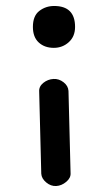

<svg xmlns="http://www.w3.org/2000/svg" viewBox="-20 -597 363 642"><path d="M118 -16 111 -291Q110 -308 125 -320Q140 -332 159 -333Q177 -334 192.5 -322Q208 -310 209 -293L216 -18Q217 -2 201.5 11Q186 24 168 25Q150 26 134.5 13Q119 0 118 -16ZM160 -437Q129 -437 109.5 -455Q90 -473 90 -507Q90 -544 111.5 -560.5Q133 -577 161 -577Q231 -577 231 -507Q231 -475 210 -456Q189 -437 160 -437Z"/></svg>

Font: Hoogli
Style: Bold
Weight: 700
Designer: Anand Singh Naorem
Foundry: Brand New Type
Version: Version 1.00 b007